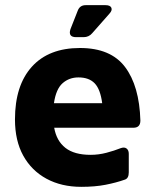

<svg xmlns="http://www.w3.org/2000/svg" viewBox="-20 -709 602 744"><path d="M295 15Q218 15 160 -16.5Q102 -48 70 -106Q38 -164 38 -246Q38 -378 103.5 -450.5Q169 -523 290 -523Q409 -523 464.5 -449.5Q520 -376 524 -242Q524 -214 497 -214H190Q199 -163 233.5 -136Q268 -109 331 -109Q362 -109 392.5 -117Q423 -125 448 -135Q462 -140 470.5 -133.5Q479 -127 479 -113V-41Q479 -18 464 -13Q430 -1 389 7Q348 15 295 15ZM284 -409Q248 -409 222.5 -386.5Q197 -364 189 -309H376Q369 -363 347 -386Q325 -409 284 -409ZM275 -565Q243 -565 253 -596L281 -667Q289 -689 312 -689H389Q407 -689 411.5 -679Q416 -669 404 -656L337 -580Q324 -565 304 -565Z"/></svg>

Font: Pitagon Sans
Style: Bold
Weight: 700
Designer: Travis Tran
Foundry: Pitagon
Version: Version 1.001; ttfautohint (v1.8.4.7-5d5b);gftools[0.9.26]